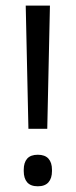

<svg xmlns="http://www.w3.org/2000/svg" viewBox="-20 -659 272 689"><path d="M159.2 -639 149.6 -196.7H82L72.3 -639ZM115.7 9.5Q89.9 9.5 77.5 -4.8Q65.2 -19.1 65.2 -44.9V-49.9Q65.2 -75.6 77.5 -89.7Q89.9 -103.7 115.7 -103.7Q141.3 -103.7 153.9 -89.7Q166.5 -75.6 166.5 -49.9V-44.9Q166.5 -19.1 153.9 -4.8Q141.3 9.5 115.7 9.5Z"/></svg>

Font: Anek Malayalam Medium
Style: Regular
Weight: 500
Designer: Maithili Shingre (Malayalam) & Yesha Goshar (Latin)
Foundry: Ek Type
Version: Version 1.003